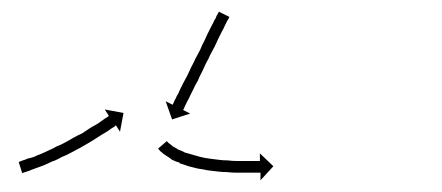

<svg xmlns="http://www.w3.org/2000/svg" viewBox="-20 -281 755 328"><path d="M14 -5Q17 -6 19 -7Q19 -7 19 -7Q19 -7 19 -7Q19 -7 19 -7Q19 -7 19 -7Q23 -8 27 -10Q27 -10 27 -10Q27 -10 27 -10Q27 -10 27 -10Q27 -10 27 -10Q32 -11 38 -13Q38 -13 38 -13Q38 -13 38 -13Q38 -13 38 -13Q38 -13 38 -13Q44 -16 50 -18Q50 -18 50 -18Q50 -18 50 -18Q50 -18 50 -18Q50 -18 50 -18Q56 -21 63 -24Q63 -24 63 -24Q63 -24 63 -24Q63 -24 63 -24Q63 -24 63 -24Q70 -27 77 -31Q77 -31 77 -31Q77 -31 77 -31Q77 -31 77 -31Q77 -31 77 -31Q85 -34 92 -38Q92 -38 92 -38Q92 -38 92 -38Q92 -38 92 -38Q92 -38 92 -38Q99 -42 106 -46Q106 -46 106 -46Q106 -46 106 -46Q106 -46 106 -46Q106 -46 106 -46Q113 -50 120 -53Q120 -53 120 -53Q120 -53 120 -53Q120 -53 120 -53Q120 -53 120 -53Q126 -57 132 -61Q132 -61 132 -61Q132 -61 132 -61Q132 -61 132 -61Q132 -61 132 -61Q138 -65 144 -68Q144 -68 144 -68Q144 -68 144 -68Q144 -68 144 -68Q144 -68 144 -68Q149 -71 153 -74Q157 -77 160 -79Q163 -81 165 -82Q165 -83 166 -83L159 -94L191 -88L185 -56L178 -67Q177 -66 176 -65Q174 -64 171 -62Q168 -60 164 -57Q159 -54 154 -51Q154 -51 154 -51Q154 -51 154 -51Q154 -51 154 -51Q154 -51 154 -51Q149 -48 143 -44Q143 -44 143 -44Q143 -44 143 -44Q143 -44 143 -44Q143 -44 143 -44Q137 -40 130 -36Q130 -36 130 -36Q130 -36 130 -36Q130 -36 130 -36Q130 -36 130 -36Q123 -32 116 -28Q116 -28 116 -28Q116 -28 116 -28Q116 -28 116 -28Q116 -28 116 -28Q109 -24 101 -20Q101 -20 101 -20Q101 -20 101 -20Q101 -20 101 -20Q101 -20 101 -20Q94 -16 86 -13Q86 -13 86 -13Q86 -13 86 -13Q86 -13 86 -13Q86 -13 86 -13Q79 -9 72 -6Q72 -6 72 -6Q72 -6 71 -6Q71 -6 71 -6Q71 -6 71 -6Q64 -3 58 0Q58 0 58 0Q58 0 58 0Q58 0 58 0Q58 0 58 0Q51 3 45 5Q45 5 45 5Q45 5 45 5Q45 5 45 5Q45 5 45 5Q39 7 34 9Q34 9 34 9Q34 9 34 9Q34 9 34 9Q34 9 34 9Q30 11 26 12Q26 12 26 12Q26 12 26 12Q26 12 26 12Q26 12 26 12Q23 13 20 14Q19 14 18 15L12 -4Q13 -5 14 -5ZM371 -250Q370 -248 368 -245Q366 -241 364 -237Q362 -232 359 -227Q356 -221 353 -215Q350 -209 347 -202Q343 -195 339 -187Q336 -180 332 -173Q328 -165 325 -158Q321 -151 318 -143Q314 -137 311 -130Q308 -124 305 -118Q303 -113 300 -108Q298 -104 296 -100Q295 -97 294 -95Q294 -95 293.5 -94.5Q293 -94 293 -93L305 -87L274 -77L263 -108L275 -102Q275 -103 276 -104Q277 -106 278 -109Q280 -112 282 -117Q285 -121 287 -127Q290 -133 293 -139Q296 -145 300 -152Q303 -159 307 -167Q311 -174 314 -181Q318 -189 322 -196Q325 -204 329 -211Q332 -217 335 -224Q338 -230 341 -236Q344 -241 346 -246Q349 -250 350 -254Q352 -257 353 -259Q353 -260 354 -261L372 -252Q371 -251 371 -250ZM266 -39Q266 -39 266 -39Q266 -39 266 -39Q266 -39 266 -39Q266 -39 266 -39Q267 -37 269 -36Q269 -36 269 -36Q269 -36 269 -36Q269 -36 269 -36Q269 -36 269 -36Q272 -34 275 -31Q275 -31 275 -31Q275 -31 275 -31Q275 -31 275 -31Q275 -31 275 -31Q279 -29 284 -26Q284 -26 284 -26Q284 -26 284 -26Q284 -26 283.5 -26Q283 -26 283 -26Q289 -24 295 -21Q295 -21 295 -21Q295 -21 295 -21Q295 -21 294.5 -21Q294 -21 294 -21Q301 -19 308 -17Q308 -17 308 -17Q308 -17 308 -17Q308 -17 308 -17Q308 -17 308 -17Q315 -15 322 -13Q322 -13 322 -13Q322 -13 322 -13Q322 -13 322 -13Q322 -13 322 -13Q330 -11 338 -10Q338 -10 338 -10Q338 -10 338 -10Q338 -10 338 -10Q338 -10 338 -10Q346 -9 354 -8Q354 -8 354 -8Q354 -8 354 -8Q354 -8 354 -8Q354 -8 354 -8Q361 -7 369 -7Q369 -7 369 -7Q369 -7 369 -7Q369 -7 369 -7Q369 -7 369 -7Q377 -6 384 -6Q384 -6 384 -6Q384 -6 384 -6Q384 -6 384 -6Q384 -6 384 -6Q390 -6 397 -6Q397 -6 397 -6Q397 -6 397 -6Q397 -6 397 -6Q397 -6 397 -6Q403 -6 408 -6Q408 -6 408 -6Q408 -6 408 -6Q408 -6 408 -6Q408 -6 408 -6Q413 -6 416 -6Q420 -6 422 -6Q423 -6 424 -6V-19L447 3L425 27V14Q424 14 423 14Q420 14 417 14Q413 14 408 14Q408 14 408 14Q408 14 408 14Q408 14 408 14Q408 14 408 14Q403 14 397 14Q397 14 397 14Q397 14 397 14Q397 14 397 14Q397 14 397 14Q390 14 383 14Q383 14 383 14Q383 14 383 14Q383 14 383 14Q383 14 383 14Q376 14 368 13Q368 13 368 13Q368 13 368 13Q368 13 368 13Q368 13 368 13Q360 13 352 12Q352 12 352 12Q352 12 352 12Q352 12 352 12Q352 12 352 12Q343 11 335 10Q335 10 335 10Q335 10 335 10Q335 10 335 10Q335 10 335 10Q326 8 318 7Q318 7 318 7Q318 7 318 7Q318 7 318 7Q318 7 318 7Q310 5 302 3Q302 3 302 3Q302 3 302 3Q302 3 302 3Q302 3 302 3Q294 0 287 -2Q287 -2 287 -2Q287 -2 287 -2Q287 -2 287 -2.5Q287 -3 287 -3Q280 -5 274 -8Q274 -8 274 -8Q274 -8 274 -8Q274 -8 274 -8Q274 -8 274 -8Q269 -12 264 -15Q264 -15 264 -15Q264 -15 264 -15Q264 -15 264 -15Q264 -15 264 -15Q259 -18 256 -21Q256 -21 256 -21Q256 -21 256 -21Q256 -21 256 -21Q256 -21 256 -21Q253 -23 252 -25Q252 -25 252 -25Q252 -25 252 -25Q252 -25 252 -25Q252 -25 252 -25Q251 -26 250 -27L265 -40Q265 -39 266 -39Z"/></svg>

Font: FRB American Cursive Just Arrows Light
Style: Italic
Weight: 300
Italic angle: -25°
Version: Version 2.0;Modular Font Editor K font №1